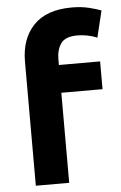

<svg xmlns="http://www.w3.org/2000/svg" viewBox="-55 -815 538 854"><g transform="rotate(-5 214.5 -388.0)"><path d="M70 0V-554Q70 -656 127.5 -716Q185 -776 298 -776Q340 -776 375 -767.5Q410 -759 429 -751L400 -632Q380 -641 356.5 -645.5Q333 -650 313 -650Q258 -650 238.5 -622Q219 -594 219 -552V-526H403V-402H219V0Z"/></g></svg>

Font: Ubuntu Sans ExtraBold
Style: Regular
Weight: 800
Designer: Dalton Maag Ltd
Foundry: Dalton Maag Ltd
Version: Version 1.006; ttfautohint (v1.8.4.7-5d5b)